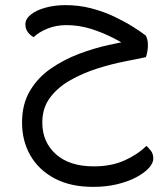

<svg xmlns="http://www.w3.org/2000/svg" viewBox="-20 -405 628 749"><path d="M236 -385Q288 -385 336 -372.5Q384 -360 425 -340.5Q466 -321 498 -301Q530 -281 549 -266Q553 -257 555 -249.5Q557 -242 557 -225Q557 -216 554.5 -202.5Q552 -189 549 -182Q516 -175 465 -165Q414 -155 359 -137.5Q304 -120 255 -92.5Q206 -65 175.5 -24.5Q145 16 145 73Q145 149 198 196.5Q251 244 346 244Q414 244 465.5 221Q517 198 551 164Q559 171 568.5 183Q578 195 578 214Q578 231 561 250Q544 269 512.5 286Q481 303 438 313.5Q395 324 343 324Q255 324 193 291Q131 258 98.5 201.5Q66 145 66 73Q66 1 97 -51Q128 -103 179 -138Q230 -173 288.5 -195Q347 -217 404 -229.5Q461 -242 503 -249V-211Q466 -234 423.5 -256Q381 -278 334.5 -292.5Q288 -307 239 -307Q199 -307 165.5 -293.5Q132 -280 111 -260Q97 -268 88 -280.5Q79 -293 79 -310Q79 -331 100 -348Q121 -365 157 -375Q193 -385 236 -385Z"/></svg>

Font: Baloo Bhaijaan 2
Style: Regular
Weight: 400
Designer: Sanskriti Dholi, Noopur Datye and Ek Type
Foundry: Ek Type
Version: Version 1.701